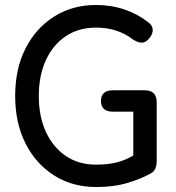

<svg xmlns="http://www.w3.org/2000/svg" viewBox="-20 -737 709 772"><path d="M366 15Q272 15 198.5 -31Q125 -77 83 -159.5Q41 -242 41 -351Q41 -461 83 -543Q125 -625 198.5 -671Q272 -717 366 -717Q427 -717 480 -699Q533 -681 574 -649Q593 -636 594 -618.5Q595 -601 581 -584Q567 -566 551 -565.5Q535 -565 515 -578Q453 -626 366 -626Q296 -626 244.5 -591.5Q193 -557 164.5 -495Q136 -433 136 -351Q136 -269 164.5 -207Q193 -145 244.5 -110Q296 -75 366 -75Q416 -75 451.5 -84.5Q487 -94 516 -112V-288H434Q386 -288 386 -331Q386 -374 434 -374H562Q610 -374 610 -326V-90Q610 -71 604 -58Q598 -45 583 -38Q545 -17 491 -1Q437 15 366 15Z"/></svg>

Font: Zen Maru Gothic Medium
Style: Regular
Weight: 500
Designer: Yoshimichi Ohira
Foundry: Positype
Version: Version 1.001